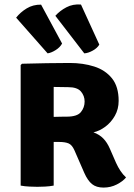

<svg xmlns="http://www.w3.org/2000/svg" viewBox="-20 -840 606 869"><path d="M517 -383.5Q517 -346 499.8 -315.8Q482.5 -285.5 456.2 -266.2Q430 -247 403 -241Q429.5 -231.5 447.2 -213.5Q465 -195.5 477.5 -166.5L505 -103.5Q514 -83.5 525.5 -66.2Q537 -49 550.5 -37Q536.5 -19.5 508.8 -5.2Q481 9 448.5 9Q416 9 396.5 -6.8Q377 -22.5 361.5 -57.5L317 -159.5Q306 -184.5 290.2 -191Q274.5 -197.5 248.5 -197.5H223V0Q204 3.5 183.8 4.5Q163.5 5.5 149 5.5Q135.5 5.5 113.5 4.5Q91.5 3.5 73.5 0V-545.5L79.5 -551.5Q138.5 -553 191 -554Q243.5 -555 295.5 -555Q356 -555 406.2 -539Q456.5 -523 486.8 -485.5Q517 -448 517 -383.5ZM223 -446.5V-311Q241.5 -311.5 257.8 -311.8Q274 -312 282 -312Q329.5 -312 346.2 -332.8Q363 -353.5 363 -380.5Q363 -406.5 346.2 -426Q329.5 -445.5 288.5 -445.5Q270.5 -445.5 256 -446Q241.5 -446.5 223 -446.5ZM346.5 -819.5 429.5 -638Q420 -622 399.5 -610.8Q379 -599.5 361.5 -598.5L230.5 -768.5Q251 -791.5 280.5 -807Q310 -822.5 346.5 -819.5ZM166 -819 261 -643Q252 -626 232.2 -613.5Q212.5 -601 195.5 -598.5L53 -760Q72 -784.5 100.8 -802Q129.5 -819.5 166 -819Z"/></svg>

Font: Signika Negative SC
Style: Bold
Weight: 700
Designer: Anna Giedryś
Foundry: Anna Giedryś
Version: Version 2.000; ttfautohint (v1.8.3) -l 8 -r 50 -G 200 -x 9 -